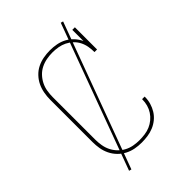

<svg xmlns="http://www.w3.org/2000/svg" viewBox="-254 -922 1107 1107"><g transform="rotate(-45 300.0 -368.0)"><path d="M297 8Q270 8 243.5 3Q217 -2 193 -14.5Q169 -27 150 -46.5Q131 -66 119 -90.5Q107 -115 102.5 -141.5Q98 -168 98 -195V-540Q98 -567 103 -594Q108 -621 119.5 -645Q131 -669 150 -689Q169 -709 193 -721Q217 -733 244 -738Q271 -743 298 -743Q325 -743 351.5 -738Q378 -733 401.5 -720.5Q425 -708 443.5 -688Q462 -668 473 -644V-735H494V-554H473Q473 -577 469 -600Q465 -623 454.5 -643.5Q444 -664 427 -680Q410 -696 389.5 -706Q369 -716 346 -720Q323 -724 300 -724Q276 -724 251.5 -719.5Q227 -715 205 -704Q183 -693 166 -675Q149 -657 138 -635Q127 -613 123 -588.5Q119 -564 119 -540V-195Q119 -171 123 -146.5Q127 -122 137.5 -100.5Q148 -79 165 -61Q182 -43 203.5 -31.5Q225 -20 249 -15.5Q273 -11 297 -11Q319 -11 341.5 -14Q364 -17 384 -25.5Q404 -34 421.5 -48.5Q439 -63 451 -81.5Q463 -100 469 -121.5Q475 -143 475 -166Q475 -166 475 -166.5Q475 -167 475 -168H496Q496 -167 496 -166.5Q496 -166 496 -165Q496 -140 489 -116Q482 -92 469 -71Q456 -50 436.5 -34Q417 -18 394 -8.5Q371 1 346.5 4.5Q322 8 297 8ZM145 75 130 71 455 -811 470 -807Z"/></g></svg>

Font: Iosevka Curly Slab ThEx
Style: Regular
Weight: 100
Width: 7
Monospace: yes
Designer: Belleve Invis
Foundry: Belleve Invis
Version: Version 11.1.0; ttfautohint (v1.8.3)